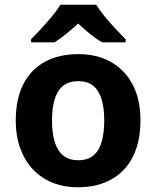

<svg xmlns="http://www.w3.org/2000/svg" viewBox="-20 -786 665 816"><path d="M577 -274Q577 -206 558.5 -153Q540 -100 505.5 -64Q471 -28 422 -9Q373 10 311 10Q253 10 205 -9Q157 -28 122 -64Q87 -100 67 -153Q47 -206 47 -274Q47 -365 79 -428Q111 -491 171 -523.5Q231 -556 314 -556Q391 -556 450 -523.5Q509 -491 543 -428Q577 -365 577 -274ZM201 -274Q201 -221 212.5 -183Q224 -145 248.5 -125Q273 -105 313 -105Q352 -105 376.5 -125Q401 -145 412 -183Q423 -221 423 -274Q423 -328 411.5 -365Q400 -402 376 -421.5Q352 -441 312 -441Q254 -441 227.5 -398Q201 -355 201 -274ZM389 -766Q403 -743 425.5 -715.5Q448 -688 472 -662.5Q496 -637 514 -619V-606H414Q388 -621 363 -641.5Q338 -662 312 -686Q286 -662 262 -642.5Q238 -623 212 -606H112V-619Q131 -638 154.5 -663.5Q178 -689 200.5 -716Q223 -743 237 -766Z"/></svg>

Font: Noto Sans Khmer
Style: Bold
Weight: 700
Version: Version 2.003